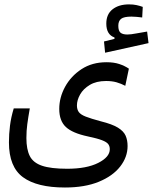

<svg xmlns="http://www.w3.org/2000/svg" viewBox="-20 -670 685 859"><path d="M270.5 168.9Q145.5 168.9 82.8 122.8Q20 76.7 20 -32.7Q20 -70.3 24.7 -107.7Q29.3 -145 41.5 -185.1H113.3Q106 -143.6 102.1 -114.5Q98.1 -85.4 98.1 -52.2Q98.1 -2 113.3 28.1Q128.4 58.1 168 71.5Q207.5 85 280.3 85Q367.7 85 419.4 58.8Q471.2 32.7 471.2 -2.4Q471.2 -16.1 464.1 -25.4Q457 -34.7 436.3 -42.7Q415.5 -50.8 373.5 -59.6Q304.2 -74.2 274.7 -101.8Q245.1 -129.4 245.1 -182.6Q245.1 -233.9 271.2 -281.7Q297.4 -329.6 344.7 -360.6Q392.1 -391.6 456.5 -391.6Q489.7 -391.6 513.9 -383.5Q538.1 -375.5 556.6 -362.8L540.5 -286.1Q522 -295.9 501.5 -301.8Q481 -307.6 454.6 -307.6Q410.6 -307.6 381.6 -290Q352.5 -272.5 338.4 -247.3Q324.2 -222.2 324.2 -198.2Q324.2 -180.2 332.5 -168.7Q340.8 -157.2 363.8 -148.2Q386.7 -139.2 430.7 -127.4Q481.9 -114.7 507.6 -98.9Q533.2 -83 542 -63Q550.8 -43 550.8 -16.6Q550.8 32.7 517.6 75.2Q484.4 117.7 421.9 143.3Q359.4 168.9 270.5 168.9ZM450.2 -434.1 445.3 -484.4 492.2 -496.1V-502.4Q455.6 -515.1 455.6 -564.5Q455.6 -606.4 483.6 -628.4Q511.7 -650.4 557.1 -650.4Q576.2 -650.4 590.8 -647.2Q605.5 -644 618.7 -639.2L616.2 -591.8Q604.5 -593.3 592 -594.5Q579.6 -595.7 568.4 -595.7Q534.7 -595.7 522 -585.9Q509.3 -576.2 509.3 -554.7Q509.3 -532.2 519 -523.9Q528.8 -515.6 549.8 -515.6Q564.9 -515.6 590.3 -520.5Q615.7 -524.9 638.2 -528.8L644.5 -477.1Z"/></svg>

Font: CaskaydiaMono NF SemiLight
Style: Regular
Weight: 350
Designer: Aaron Bell
Foundry: Saja Typeworks
Version: Version 2111.001; ttfautohint (v1.8.4);Nerd Fonts 3.1.1